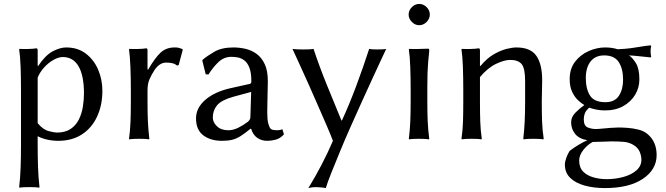

<svg xmlns="http://www.w3.org/2000/svg" viewBox="-20 -707 3392 978"><path d="M171.9 -373 173.8 -370.1Q210.9 -425.8 248.5 -445.6Q286.1 -465.3 316.9 -465.3Q376.5 -465.3 417.7 -433.6Q459 -401.9 480.2 -351.6Q501.5 -301.3 501.5 -244.6Q501.5 -170.9 474.4 -112.8Q447.3 -54.7 397 -22.2Q346.7 10.3 276.9 10.3Q248 10.3 220.5 4.2Q192.9 -2 171.9 -13.2V34.2Q171.9 93.3 173.8 146.7Q175.8 200.2 181.2 246.1L179.2 249Q169.9 247.1 154.3 246.6Q138.7 246.1 129.4 246.1Q119.6 246.1 104.2 246.6Q88.9 247.1 79.6 249L77.6 246.1Q83 202.1 85 147.2Q86.9 92.3 86.9 34.2V-249Q86.9 -308.6 85 -364.7Q83 -420.9 77.6 -455.1L79.6 -458Q97.2 -457 122.8 -457.5Q148.4 -458 165 -460.9Q171.9 -460.9 171.9 -450.2ZM171.9 -311.5V-79.6Q199.2 -46.4 228.5 -39.1Q257.8 -31.7 270 -31.7Q312.5 -31.7 339.8 -50.3Q367.2 -68.8 381.8 -98.6Q396.5 -128.4 402.1 -163.3Q407.7 -198.2 407.7 -231Q407.7 -321.3 380.4 -368.9Q353 -416.5 299.3 -416.5Q278.8 -416.5 253.2 -402.3Q227.5 -388.2 205.3 -364Q183.1 -339.8 171.9 -311.5Z M731.4 -354 734.4 -352.1Q769.5 -412.6 798.1 -439Q826.7 -465.3 868.7 -465.3Q883.8 -465.3 888.4 -463.9Q893.1 -462.4 907.2 -458L911.1 -454.1L890.1 -375.5L881.8 -373Q871.1 -382.3 856.7 -385.3Q842.3 -388.2 826.7 -388.2Q793 -388.2 767.6 -351.1Q750.5 -324.7 741 -302.2Q731.4 -279.8 731.4 -246.1V-190.9Q731.4 -130.4 733.4 -87.9Q735.4 -45.4 740.7 0L738.3 2.9Q729 1 713.9 0.5Q698.7 0 689 0Q679.7 0 664.1 0.5Q648.4 1 639.2 2.9L637.2 0Q643.1 -43.5 644.8 -87.4Q646.5 -131.3 646.5 -190.9V-249Q646.5 -308.6 644.3 -364.7Q642.1 -420.9 637.2 -455.1L639.2 -458Q657.2 -457 682.6 -457.5Q708 -458 725.1 -460.9Q731.4 -460.9 731.4 -450.2Z M1259.3 -50.8H1255.4Q1227.1 -27.3 1205.3 -13.7Q1183.6 0 1162.1 5.1Q1140.6 10.3 1110.8 10.3Q1052.7 10.3 1015.6 -17.6Q978.5 -45.4 978.5 -104Q978.5 -157.7 1026.1 -198.7Q1073.7 -239.7 1154.3 -257.8L1252.9 -279.8Q1260.3 -282.2 1260.3 -292.5Q1260.3 -336.9 1250.2 -362.5Q1240.2 -388.2 1223.9 -399.9Q1207.5 -411.6 1190.4 -414.6Q1173.3 -417.5 1158.2 -417.5Q1120.6 -417.5 1092.3 -390.4Q1064 -363.3 1042 -327.6L1027.8 -328.6L1010.3 -399.4L1013.7 -403.8Q1033.7 -420.9 1071.3 -443.1Q1108.9 -465.3 1169.4 -465.3Q1199.7 -465.3 1230.5 -458.3Q1261.2 -451.2 1286.6 -432.9Q1312 -414.6 1328.1 -381.1Q1344.2 -347.7 1344.2 -293.5Q1344.2 -289.6 1343.8 -268.8Q1343.3 -248 1342.8 -221.2Q1342.3 -194.3 1341.8 -169.9Q1341.3 -145.5 1341.3 -133.3Q1341.3 -98.1 1346.4 -78.4Q1351.6 -58.6 1358.9 -50.8Q1364.3 -46.4 1373 -44.9Q1381.8 -43.5 1389.6 -43.5Q1396 -43.5 1403.1 -44.4Q1410.2 -45.4 1418.5 -48.8L1426.3 -22.5Q1407.7 -2 1385 4.2Q1362.3 10.3 1342.3 10.3Q1312 10.3 1290.3 -4.9Q1268.6 -20 1259.3 -50.8ZM1259.3 -238.8 1169.4 -214.4Q1107.9 -197.3 1085.9 -170.9Q1064 -144.5 1064 -108.4Q1064 -84 1085.2 -63.7Q1106.4 -43.5 1143.1 -43.5Q1167 -43.5 1192.4 -55.7Q1217.8 -67.9 1240.2 -85Q1246.6 -89.8 1251 -95.9Q1255.4 -102.1 1255.4 -112.3Z M1469.7 -458Q1481.9 -456.1 1498.3 -455.6Q1514.6 -455.1 1525.4 -455.1Q1536.6 -455.1 1551.8 -455.6Q1566.9 -456.1 1577.1 -458Q1606.9 -368.2 1643.6 -277.8Q1680.2 -187.5 1719.2 -93.3H1721.7Q1759.3 -174.8 1795.4 -271.5Q1831.5 -368.2 1860.4 -458Q1868.7 -456.1 1881.6 -455.6Q1894.5 -455.1 1901.4 -455.1Q1909.7 -455.1 1924.8 -455.6Q1939.9 -456.1 1947.3 -458Q1939.9 -442.9 1921.9 -403.8Q1903.8 -364.7 1878.4 -309.8Q1853 -254.9 1824.2 -191.2Q1795.4 -127.4 1766.1 -61.8Q1736.8 3.9 1711.7 65.2Q1686.5 126.5 1667.2 174.6Q1647.9 222.7 1639.6 251Q1632.3 249 1614.3 247.6Q1596.2 246.1 1587.9 246.1Q1568.8 246.1 1550.8 251Q1586.9 191.9 1618.7 130.9Q1650.4 69.8 1675.8 10.3Q1665 -19 1644.3 -66.7Q1623.5 -114.3 1599.4 -169.9Q1575.2 -225.6 1550.3 -281.2Q1525.4 -336.9 1504.2 -383.1Q1482.9 -429.2 1469.7 -458Z M2071.8 -249Q2071.8 -308.6 2069.8 -364.7Q2067.9 -420.9 2062.5 -455.1L2064.5 -458Q2081.5 -457 2110.1 -457.5Q2138.7 -458 2156.7 -459Q2163.1 -459 2164.8 -457.5Q2166.5 -456.1 2166.5 -448.2Q2163.1 -416.5 2160.9 -389.9Q2158.7 -363.3 2157.7 -335Q2156.7 -306.6 2156.7 -266.1V-190.9Q2156.7 -130.4 2158.7 -87.9Q2160.6 -45.4 2166.5 0L2164.1 2.9Q2154.8 1 2139.4 0.5Q2124 0 2114.3 0Q2105 0 2089.4 0.5Q2073.7 1 2064.5 2.9L2062.5 0Q2067.9 -43.5 2069.8 -87.4Q2071.8 -131.3 2071.8 -190.9ZM2061.5 -632.8Q2061.5 -654.3 2077.9 -670.7Q2094.2 -687 2115.2 -687Q2136.7 -687 2153.1 -670.7Q2169.4 -654.3 2169.4 -632.8Q2169.4 -611.8 2153.1 -595.2Q2136.7 -578.6 2115.2 -578.6Q2094.2 -578.6 2077.9 -595.2Q2061.5 -611.8 2061.5 -632.8Z M2739.7 -190.9Q2739.7 -130.4 2741.2 -87.9Q2742.7 -45.4 2749.5 0L2746.6 2.9Q2737.3 1 2722.2 0.5Q2707 0 2697.3 0Q2688 0 2672.4 0.5Q2656.7 1 2647.5 2.9L2645.5 0Q2650.4 -43.5 2652.6 -87.4Q2654.8 -131.3 2654.8 -190.9V-294.4Q2654.8 -359.4 2637 -380.6Q2619.1 -401.9 2578.6 -401.9Q2549.8 -401.9 2507.6 -382.1Q2465.3 -362.3 2424.8 -314.5V-190.9Q2424.8 -130.4 2426.3 -87.9Q2427.7 -45.4 2434.1 0L2432.1 2.9Q2422.9 1 2407.2 0.5Q2391.6 0 2382.3 0Q2372.6 0 2357.2 0.5Q2341.8 1 2332.5 2.9L2330.6 0Q2336.9 -43.5 2338.4 -87.4Q2339.8 -131.3 2339.8 -190.9V-249Q2339.8 -308.6 2337.9 -364.7Q2335.9 -420.9 2330.6 -455.1L2332.5 -458Q2350.1 -457 2375.7 -457.5Q2401.4 -458 2418.5 -460.9Q2424.8 -460.9 2424.8 -450.2V-373L2426.8 -370.1Q2460.4 -410.6 2495.1 -430.4Q2529.8 -450.2 2559.8 -457.8Q2589.8 -465.3 2610.4 -465.3Q2682.1 -465.3 2711.9 -422.9Q2741.7 -380.4 2741.7 -297.9Q2741.7 -272.5 2740.7 -244.4Q2739.7 -216.3 2739.7 -190.9Z M3236.8 -302.2Q3236.8 -260.7 3215.6 -224.9Q3194.3 -189 3155 -166.7Q3115.7 -144.5 3061 -144.5Q3037.6 -144.5 3015.4 -149.2Q2993.2 -153.8 2981.9 -158.7Q2964.8 -144.5 2959.2 -129.9Q2953.6 -115.2 2953.6 -100.1Q2953.6 -65.9 2973.4 -57.9Q2993.2 -49.8 3015.1 -49.8Q3019.5 -49.8 3027.6 -50.3Q3035.6 -50.8 3045.9 -51.8Q3064 -53.7 3090.3 -55.7Q3116.7 -57.6 3130.9 -57.6Q3149.9 -57.6 3177.2 -55.7Q3204.6 -53.7 3232.9 -46.6Q3261.2 -39.6 3280.3 -22.5Q3324.7 16.1 3324.7 83Q3324.7 156.7 3254.6 203.9Q3184.6 251 3061 251Q3004.4 251 2958.3 238.3Q2912.1 225.6 2884.8 199.2Q2857.4 172.9 2857.4 131.3Q2857.4 116.7 2864.7 96.4Q2872.1 76.2 2881.8 61.5Q2902.8 45.4 2926.3 31.2Q2949.7 17.1 2971.7 7.3Q2929.2 0 2909.2 -25.4Q2889.2 -50.8 2889.2 -84Q2889.2 -111.3 2911.4 -133.5Q2933.6 -155.8 2956.5 -171.9Q2941.9 -180.2 2924.6 -196.3Q2907.2 -212.4 2894.5 -238.8Q2881.8 -265.1 2881.8 -304.2Q2881.8 -356.9 2909.2 -392.6Q2936.5 -428.2 2978.5 -446.8Q3020.5 -465.3 3062 -465.3Q3097.7 -465.3 3126.5 -456.1Q3167 -458 3194.3 -461.7Q3221.7 -465.3 3245.1 -469.5Q3268.6 -473.6 3293.9 -476.1L3296.9 -472.7Q3293.9 -459 3293.9 -445.3Q3293.9 -432.6 3296.9 -417.5L3293.9 -414.6Q3261.2 -417.5 3234.6 -420.7Q3208 -423.8 3183.6 -424.8Q3201.7 -413.6 3219.2 -385.3Q3236.8 -356.9 3236.8 -302.2ZM2930.2 110.4Q2930.2 146.5 2950.4 167Q2970.7 187.5 3003.2 196.5Q3035.6 205.6 3069.3 205.6Q3114.7 205.6 3155.5 194.3Q3196.3 183.1 3221.7 160.9Q3247.1 138.7 3247.1 106.9Q3247.1 85.9 3238 65.2Q3229 44.4 3205.6 30.8Q3184.6 18.1 3158.2 15.6Q3131.8 13.2 3093.3 13.2Q3083 13.2 3053.2 14.6Q3023.4 16.1 2999 16.1Q2971.7 30.8 2950.9 57.4Q2930.2 84 2930.2 110.4ZM3153.8 -301.3Q3153.8 -356.9 3131.6 -390.9Q3109.4 -424.8 3057.6 -424.8Q3012.2 -424.8 2988 -393.6Q2963.9 -362.3 2963.9 -309.6Q2963.9 -254.9 2985.1 -220.7Q3006.3 -186.5 3064 -186.5Q3111.3 -186.5 3132.6 -219.2Q3153.8 -252 3153.8 -301.3Z"/></svg>

Font: Kurinto Seri
Style: Regular
Weight: 400
Designer: Kurinto was developed by Clint Goss from a range of fonts that are compatible with the SIL Open Font License Version 1.1
Foundry: Clinton F. Goss
Version: Version 2.196; July 25, 2020